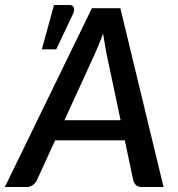

<svg xmlns="http://www.w3.org/2000/svg" viewBox="-56 -753 718 773"><path d="M429.5 -269 372.5 -538.5Q370 -554 366.2 -574Q362.5 -594 359 -618Q350.5 -594 342 -573.8Q333.5 -553.5 326.5 -537.5L203.5 -269ZM602.5 0H515.5Q500.5 0 492.2 -7.2Q484 -14.5 480.5 -26.5L446.5 -188H166L92 -26.5Q87 -16 76.2 -8Q65.5 0 51.5 0H-36.5L314 -720H428.5ZM112.5 -554.5 161.5 -733H222.5Q237 -733 241 -723.2Q245 -713.5 238 -697L170.5 -554.5Z"/></svg>

Font: Lato SemiBold
Style: Italic
Weight: 600
Italic angle: -7°
Designer: Lukasz Dziedzic with Adam Twardoch and Botio Nikoltchev
Foundry: tyPoland Lukasz Dziedzic
Version: Version 2.015; 2015-08-06; http://www.latofonts.com/